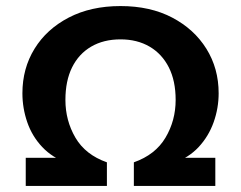

<svg xmlns="http://www.w3.org/2000/svg" viewBox="-20 -614 796 634"><path d="M65 0V-93H211L204 -75Q153 -93 119.5 -128.5Q86 -164 70 -210.5Q54 -257 54 -306Q54 -388 94 -453Q134 -518 207 -556Q280 -594 378 -594Q476 -594 548.5 -556Q621 -518 661.5 -453Q702 -388 702 -306Q702 -257 685.5 -210.5Q669 -164 636 -128.5Q603 -93 552 -75L540 -93H691V0H422V-78Q493 -103 526.5 -159.5Q560 -216 560 -284Q560 -347 537.5 -391.5Q515 -436 474 -460Q433 -484 378 -484Q322 -484 281 -460Q240 -436 218 -391.5Q196 -347 196 -284Q196 -216 229 -159.5Q262 -103 333 -78V0Z"/></svg>

Font: Rokkitt
Style: Bold
Weight: 700
Designer: Vernon Adams
Foundry: Vernon Adams
Version: Version 3.103